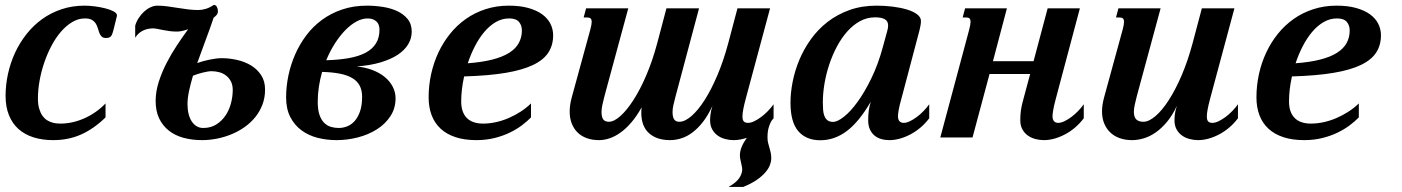

<svg xmlns="http://www.w3.org/2000/svg" viewBox="-20 -552 5630 771"><path d="M320.8 -478Q294.4 -478 270.3 -463.6Q246.1 -449.2 225.1 -425Q204.1 -400.9 187 -368.7Q169.9 -336.4 157.7 -300.5Q145.5 -264.6 138.9 -227.8Q132.3 -190.9 132.3 -156.7Q132.3 -132.3 137.5 -115.2Q142.6 -98.1 150.6 -86.9Q158.7 -75.7 168.9 -69.3Q179.2 -63 189.2 -60.1Q199.2 -57.1 208 -56.4Q216.8 -55.7 222.7 -55.7Q248 -55.7 272.9 -61.5Q297.9 -67.4 321 -77.9Q344.2 -88.4 365.2 -103.3Q386.2 -118.2 403.8 -136.7V-80.6Q357.9 -35.6 306.9 -12.5Q255.9 10.7 193.8 10.7Q149.9 10.7 114.5 -0.5Q79.1 -11.7 54.2 -33.9Q29.3 -56.2 15.9 -89.6Q2.4 -123 2.4 -167Q2.4 -211.4 12.2 -255.9Q22 -300.3 40.5 -340.3Q59.1 -380.4 86.4 -415Q113.8 -449.7 148.9 -475.1Q184.1 -500.5 227.1 -514.9Q270 -529.3 319.8 -529.3Q338.4 -529.3 361.1 -526.4Q383.8 -523.4 403.6 -518.3Q423.3 -513.2 436.5 -506.1Q449.7 -499 449.7 -490.2Q449.7 -488.3 449.2 -486.8L436 -433.1Q432.1 -416 426.5 -407.7Q420.9 -399.4 405.8 -399.4Q394 -399.4 388.2 -405.3Q382.3 -411.1 378.9 -419.9Q375.5 -428.7 372.8 -438.7Q370.1 -448.7 364.5 -457.5Q358.9 -466.3 348.9 -472.2Q338.9 -478 320.8 -478Z M1044.4 -192.4Q1044.4 -159.7 1033.9 -132.1Q1023.4 -104.5 1005.4 -82Q987.3 -59.6 962.9 -42.2Q938.5 -24.9 910.4 -13.2Q882.3 -1.5 851.8 4.6Q821.3 10.7 791.5 10.7Q751.5 10.7 717.3 1.5Q683.1 -7.8 658.2 -27.3Q633.3 -46.9 619.1 -76.4Q605 -106 605 -147Q605 -184.1 617.4 -223.1Q629.9 -262.2 649.2 -299.6Q668.5 -336.9 691.4 -371.3Q714.4 -405.8 735.4 -434.6Q725.6 -431.2 718.8 -429.4Q711.9 -427.7 706.8 -426.8Q701.7 -425.8 697.3 -425.5Q692.9 -425.3 688 -425.3Q673.8 -425.3 660.2 -427.2Q646.5 -429.2 634 -431.6Q621.6 -434.1 611.6 -436Q601.6 -438 594.7 -438Q585.9 -438 576.2 -436.3Q566.4 -434.6 556.9 -430.4Q547.4 -426.3 538.8 -419.2Q530.3 -412.1 522.9 -400.9V-448.7Q527.3 -464.8 536.9 -479.5Q546.4 -494.1 558.3 -505.1Q570.3 -516.1 584.2 -522.7Q598.1 -529.3 611.8 -529.3Q630.9 -529.3 651.1 -526.6Q671.4 -523.9 692.4 -520.5Q713.4 -517.1 734.6 -514.4Q755.9 -511.7 775.9 -511.7Q790.5 -511.7 806.2 -516.4Q821.8 -521 838.4 -532.2Q846.7 -532.2 850.8 -524.7Q855 -517.1 855 -507.3Q855 -498.5 850.6 -492.9Q846.2 -487.3 837.9 -481Q822.3 -434.6 804.9 -388.7Q787.6 -342.8 772 -298.8Q782.7 -302.7 795.2 -306.2Q807.6 -309.6 820.6 -312.3Q833.5 -314.9 846.2 -316.7Q858.9 -318.4 870.1 -318.4Q900.9 -318.4 932.1 -311.3Q963.4 -304.2 988.3 -289.1Q1013.2 -273.9 1028.8 -250Q1044.4 -226.1 1044.4 -192.4ZM732.9 -133.8Q732.9 -112.3 737.3 -94.7Q741.7 -77.1 749.8 -64.7Q757.8 -52.2 769.5 -45.2Q781.2 -38.1 795.9 -38.1Q826.7 -38.1 849.1 -52.5Q871.6 -66.9 886.2 -89.1Q900.9 -111.3 907.7 -138.2Q914.6 -165 914.6 -190.4Q914.6 -210.9 907.2 -225.1Q899.9 -239.3 887.9 -248.5Q876 -257.8 860.6 -262Q845.2 -266.1 829.1 -266.1Q821.8 -266.1 812.5 -264.4Q803.2 -262.7 793.2 -260.3Q783.2 -257.8 773.2 -254.6Q763.2 -251.5 754.9 -248Q745.1 -214.8 739 -186Q732.9 -157.2 732.9 -133.8Z M1412.1 -285.2Q1446.8 -281.7 1475.6 -270.8Q1504.4 -259.8 1524.9 -242.9Q1545.4 -226.1 1556.9 -204.1Q1568.4 -182.1 1568.4 -157.2Q1568.4 -116.7 1547.6 -85.2Q1526.9 -53.7 1493.2 -32.5Q1459.5 -11.2 1417 -0.2Q1374.5 10.7 1331.1 10.7Q1292 10.7 1255.6 1.5Q1219.2 -7.8 1191.2 -28.3Q1163.1 -48.8 1146 -81.5Q1128.9 -114.3 1128.9 -161.1Q1128.9 -203.6 1137.9 -247.6Q1147 -291.5 1164.8 -332.5Q1182.6 -373.5 1209.5 -409.4Q1236.3 -445.3 1272.5 -471.9Q1308.6 -498.5 1354 -513.9Q1399.4 -529.3 1453.6 -529.3Q1484.9 -529.3 1516.8 -524.4Q1548.8 -519.5 1574.7 -507.6Q1600.6 -495.6 1616.9 -475.6Q1633.3 -455.6 1633.3 -424.8Q1633.3 -397.5 1618.9 -373.8Q1604.5 -350.1 1576.7 -331.8Q1548.8 -313.5 1507.6 -301.3Q1466.3 -289.1 1412.1 -285.2ZM1255.9 -143.6Q1255.9 -111.3 1262.9 -90.8Q1270 -70.3 1282 -58.6Q1293.9 -46.9 1309.1 -42.5Q1324.2 -38.1 1340.3 -38.1Q1357.4 -38.1 1374.3 -44.7Q1391.1 -51.3 1404.3 -66.2Q1417.5 -81.1 1425.8 -105Q1434.1 -128.9 1434.1 -163.1Q1434.1 -189.9 1424.1 -208.5Q1414.1 -227.1 1394 -238.8Q1374 -250.5 1344 -256.3Q1314 -262.2 1273.4 -263.2Q1265.1 -233.9 1260.5 -203.9Q1255.9 -173.8 1255.9 -143.6ZM1503.9 -433.1Q1503.9 -455.1 1490.7 -466.6Q1477.5 -478 1456.5 -478Q1434.1 -478 1410.9 -465.3Q1387.7 -452.6 1365.7 -429.9Q1343.8 -407.2 1324.2 -376.5Q1304.7 -345.7 1290 -310.1Q1340.8 -311.5 1380.6 -318.6Q1420.4 -325.7 1447.8 -340.1Q1475.1 -354.5 1489.5 -377.4Q1503.9 -400.4 1503.9 -433.1Z M1701.2 -161.1Q1701.2 -208.5 1711.2 -254.2Q1721.2 -299.8 1740.2 -340.6Q1759.3 -381.3 1787.1 -416Q1814.9 -450.7 1850.6 -475.8Q1886.2 -501 1929.7 -515.1Q1973.1 -529.3 2022.9 -529.3Q2067.9 -529.3 2101.3 -520Q2134.8 -510.7 2157 -494.6Q2179.2 -478.5 2190.2 -456.8Q2201.2 -435.1 2201.2 -410.2Q2201.2 -371.1 2182.4 -341.6Q2163.6 -312 2121.3 -291.5Q2079.1 -271 2011 -259.5Q1942.9 -248 1843.8 -245.1Q1832 -192.4 1832 -144.5Q1832 -101.6 1854.2 -78.6Q1876.5 -55.7 1920.4 -55.7Q1944.8 -55.7 1970.7 -61.3Q1996.6 -66.9 2021.7 -77.6Q2046.9 -88.4 2070.1 -103.3Q2093.3 -118.2 2112.3 -136.7V-80.6Q2097.7 -65.4 2076.4 -49.3Q2055.2 -33.2 2027.6 -19.8Q2000 -6.3 1966.1 2.2Q1932.1 10.7 1892.6 10.7Q1845.7 10.7 1809.8 -1Q1773.9 -12.7 1749.8 -34.9Q1725.6 -57.1 1713.4 -89.1Q1701.2 -121.1 1701.2 -161.1ZM2075.7 -429.7Q2075.7 -450.2 2064 -464.1Q2052.2 -478 2024.4 -478Q1996.1 -478 1970.9 -463.4Q1945.8 -448.7 1924.8 -423.8Q1903.8 -398.9 1887 -366.2Q1870.1 -333.5 1858.4 -297.9Q1915.5 -302.2 1956.8 -312.7Q1998 -323.2 2024.4 -339.8Q2050.8 -356.4 2063.2 -379.2Q2075.7 -401.9 2075.7 -429.7Z M2333.5 -518.6H2502.9L2407.2 -165.5Q2401.9 -145.5 2398.7 -129.9Q2395.5 -114.3 2395.5 -103Q2395.5 -81.5 2402.6 -72.3Q2409.7 -63 2424.8 -63Q2445.3 -63 2470.9 -85.7Q2496.6 -108.4 2523.4 -149.9Q2550.3 -191.4 2575.2 -249.5Q2600.1 -307.6 2619.1 -378.4L2656.2 -518.6H2787.1L2692.9 -165.5Q2687.5 -145.5 2684.1 -130.1Q2680.7 -114.7 2680.7 -103Q2680.7 -81.5 2687.3 -72.3Q2693.8 -63 2708 -63Q2730 -63 2756.3 -85.7Q2782.7 -108.4 2809.3 -149.9Q2835.9 -191.4 2860.6 -249.5Q2885.3 -307.6 2904.3 -378.4L2941.4 -518.6H3072.3L2975.1 -157.2Q2961.4 -106.9 2961.4 -84.5Q2961.4 -69.8 2967 -64.2Q2972.7 -58.6 2983.9 -58.6Q2995.1 -58.6 3008.8 -65.2Q3022.5 -71.8 3036.6 -82.3Q3050.8 -92.8 3063.7 -106.2Q3076.7 -119.6 3086.4 -133.3V-77.1L3078.1 -66.9Q3071.3 -55.7 3066.7 -39.6Q3062 -23.4 3062 0Q3062 12.7 3064.5 22.2Q3066.9 31.7 3069.6 40.8Q3072.3 49.8 3074.7 60.1Q3077.1 70.3 3077.1 84Q3077.1 96.2 3071.8 110.6Q3066.4 125 3053.5 140.1Q3040.5 155.3 3018.8 170.4Q2997.1 185.5 2964.4 198.7H2905.8Q2937 180.7 2948.7 162.8Q2960.4 145 2960.4 128.4Q2960.4 123 2959 116Q2957.5 108.9 2955.8 101.3Q2954.1 93.8 2952.6 86.2Q2951.2 78.6 2951.2 71.8Q2951.2 54.7 2958.7 36.9Q2966.3 19 2979 1.5Q2965.3 5.9 2952.1 8.3Q2939 10.7 2926.3 10.7Q2908.7 10.7 2891.6 6.1Q2874.5 1.5 2861.1 -8.3Q2847.7 -18.1 2839.6 -33.2Q2831.5 -48.3 2831.5 -68.8Q2831.5 -79.1 2833 -92.5Q2834.5 -106 2840.8 -126.5Q2823.2 -88.9 2803.2 -63Q2783.2 -37.1 2761.2 -20.5Q2739.3 -3.9 2716.3 3.4Q2693.4 10.7 2670.9 10.7Q2617.2 10.7 2586.2 -17.1Q2555.2 -44.9 2555.2 -99.6Q2555.2 -109.9 2556.6 -121.1Q2537.1 -85.9 2515.6 -60.8Q2494.1 -35.6 2471.9 -19.8Q2449.7 -3.9 2428 3.4Q2406.2 10.7 2385.7 10.7Q2357.9 10.7 2335.9 2.7Q2314 -5.4 2298.8 -20.5Q2283.7 -35.6 2275.6 -56.9Q2267.6 -78.1 2267.6 -104.5Q2267.6 -130.9 2276.4 -162.6L2350.6 -433.6Q2356 -454.1 2356 -463.9Q2356 -474.6 2351.1 -478.3Q2346.2 -481.9 2337.4 -481.9H2323.7Z M3325.2 -62.5Q3342.8 -62.5 3369.1 -83.3Q3395.5 -104 3423.8 -143.1Q3452.1 -182.1 3479.2 -237.8Q3506.3 -293.5 3525.4 -363.8L3543 -428.2Q3546.4 -439.9 3546.4 -449.7Q3546.4 -467.3 3532.7 -474.9Q3519 -482.4 3494.1 -482.4Q3461.4 -482.4 3433.1 -466.8Q3404.8 -451.2 3381.6 -424.8Q3358.4 -398.4 3340.1 -363.8Q3321.8 -329.1 3309.3 -291Q3296.9 -252.9 3290.5 -214.4Q3284.2 -175.8 3284.2 -141.1Q3284.2 -126 3285.2 -111.8Q3286.1 -97.7 3290.3 -86.7Q3294.4 -75.7 3302.7 -69.1Q3311 -62.5 3325.2 -62.5ZM3154.3 -139.6Q3154.3 -179.7 3163.1 -224.1Q3171.9 -268.6 3189.9 -311.8Q3208 -355 3236.1 -394.3Q3264.2 -433.6 3302.7 -463.6Q3341.3 -493.7 3390.6 -511.5Q3439.9 -529.3 3500.5 -529.3Q3532.7 -529.3 3564.5 -525.4Q3596.2 -521.5 3621.6 -513.9Q3647 -506.3 3662.6 -494.6Q3678.2 -482.9 3678.2 -467.8Q3678.2 -459.5 3676.5 -450.2Q3674.8 -440.9 3672.4 -430.7L3600.1 -157.2Q3591.3 -126.5 3588.6 -109.6Q3585.9 -92.8 3585.9 -85.9Q3585.9 -71.3 3592.3 -64.9Q3598.6 -58.6 3608.9 -58.6Q3620.1 -58.6 3633.8 -65.2Q3647.5 -71.8 3661.6 -82.3Q3675.8 -92.8 3688.7 -106.2Q3701.7 -119.6 3711.4 -133.3V-77.1Q3695.3 -55.7 3675.8 -39.3Q3656.2 -22.9 3635.3 -12Q3614.3 -1 3592.8 4.9Q3571.3 10.7 3551.3 10.7Q3533.7 10.7 3518.1 6.1Q3502.4 1.5 3491 -8.3Q3479.5 -18.1 3472.9 -33.2Q3466.3 -48.3 3466.3 -68.8Q3466.3 -89.8 3468.5 -106.9Q3470.7 -124 3476.6 -143.6Q3430.2 -63.5 3380.9 -26.1Q3331.5 11.2 3273.9 11.2Q3217.3 11.2 3185.8 -25.1Q3154.3 -61.5 3154.3 -139.6Z M4077.1 -68.8Q4077.1 -89.8 4079.3 -106.4Q4081.5 -123 4085.9 -140.1L4116.7 -254.9H3953.6L3885.3 0H3755.9L3872.1 -433.6Q3874.5 -443.8 3876 -451.4Q3877.4 -459 3877.4 -464.4Q3877.4 -474.6 3872.8 -478.3Q3868.2 -481.9 3859.4 -481.9H3845.7L3855.5 -518.6H4023.4L3967.3 -306.2H4130.4L4187 -518.6H4316.4L4220.2 -157.2Q4211.9 -126.5 4209.2 -109.6Q4206.5 -92.8 4206.5 -85.9Q4206.5 -71.3 4212.9 -64.9Q4219.2 -58.6 4229.5 -58.6Q4240.7 -58.6 4254.4 -65.2Q4268.1 -71.8 4282.2 -82.3Q4296.4 -92.8 4309.3 -106.2Q4322.3 -119.6 4332 -133.3V-77.1Q4315.9 -55.7 4296.4 -39.3Q4276.9 -22.9 4255.9 -12Q4234.9 -1 4213.4 4.9Q4191.9 10.7 4171.9 10.7Q4154.3 10.7 4137.2 6.1Q4120.1 1.5 4106.7 -8.3Q4093.3 -18.1 4085.2 -33.2Q4077.1 -48.3 4077.1 -68.8Z M4488.3 -433.6Q4493.7 -454.1 4493.7 -463.9Q4493.7 -474.6 4488.8 -478.3Q4483.9 -481.9 4475.1 -481.9H4461.4L4471.2 -518.6H4640.6L4544.9 -165.5Q4539.6 -145.5 4536.4 -129.9Q4533.2 -114.3 4533.2 -103Q4533.2 -81.5 4543 -72.3Q4552.7 -63 4571.3 -63Q4593.3 -63 4619.9 -85.7Q4646.5 -108.4 4673.3 -149.9Q4700.2 -191.4 4725.1 -249.5Q4750 -307.6 4769 -378.4L4806.2 -518.6H4937L4839.8 -157.2Q4826.2 -106.9 4826.2 -84.5Q4826.2 -69.8 4831.8 -64.2Q4837.4 -58.6 4848.6 -58.6Q4859.9 -58.6 4873.5 -65.2Q4887.2 -71.8 4901.4 -82.3Q4915.5 -92.8 4928.5 -106.2Q4941.4 -119.6 4951.2 -133.3V-77.1Q4935.1 -55.7 4915.5 -39.3Q4896 -22.9 4875 -12Q4854 -1 4832.5 4.9Q4811 10.7 4791 10.7Q4773.4 10.7 4756.3 6.1Q4739.3 1.5 4725.8 -8.3Q4712.4 -18.1 4704.3 -33.2Q4696.3 -48.3 4696.3 -68.8Q4696.3 -79.1 4697.8 -92.5Q4699.2 -106 4705.6 -126.5Q4688 -88.9 4666.5 -63Q4645 -37.1 4621.3 -20.5Q4597.7 -3.9 4573.2 3.4Q4548.8 10.7 4526.4 10.7Q4498.5 10.7 4476.1 2.7Q4453.6 -5.4 4438 -20.5Q4422.4 -35.6 4413.8 -56.9Q4405.3 -78.1 4405.3 -104.5Q4405.3 -130.9 4414.1 -162.6Z M5025.4 -161.1Q5025.4 -208.5 5035.4 -254.2Q5045.4 -299.8 5064.5 -340.6Q5083.5 -381.3 5111.3 -416Q5139.2 -450.7 5174.8 -475.8Q5210.4 -501 5253.9 -515.1Q5297.4 -529.3 5347.2 -529.3Q5392.1 -529.3 5425.5 -520Q5459 -510.7 5481.2 -494.6Q5503.4 -478.5 5514.4 -456.8Q5525.4 -435.1 5525.4 -410.2Q5525.4 -371.1 5506.6 -341.6Q5487.8 -312 5445.6 -291.5Q5403.3 -271 5335.2 -259.5Q5267.1 -248 5168 -245.1Q5156.2 -192.4 5156.2 -144.5Q5156.2 -101.6 5178.5 -78.6Q5200.7 -55.7 5244.6 -55.7Q5269 -55.7 5294.9 -61.3Q5320.8 -66.9 5345.9 -77.6Q5371.1 -88.4 5394.3 -103.3Q5417.5 -118.2 5436.5 -136.7V-80.6Q5421.9 -65.4 5400.6 -49.3Q5379.4 -33.2 5351.8 -19.8Q5324.2 -6.3 5290.3 2.2Q5256.3 10.7 5216.8 10.7Q5169.9 10.7 5134 -1Q5098.1 -12.7 5074 -34.9Q5049.8 -57.1 5037.6 -89.1Q5025.4 -121.1 5025.4 -161.1ZM5399.9 -429.7Q5399.9 -450.2 5388.2 -464.1Q5376.5 -478 5348.6 -478Q5320.3 -478 5295.2 -463.4Q5270 -448.7 5249 -423.8Q5228 -398.9 5211.2 -366.2Q5194.3 -333.5 5182.6 -297.9Q5239.7 -302.2 5281 -312.7Q5322.3 -323.2 5348.6 -339.8Q5375 -356.4 5387.5 -379.2Q5399.9 -401.9 5399.9 -429.7Z"/></svg>

Font: Arian AMU Serif
Style: Bold Italic
Weight: 700
Italic angle: -15°
Designer: Ruben Hakobyan (Tarumian)
Foundry: Ruben Hakobyan (Tarumian)
Version: Version 1.002